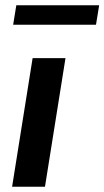

<svg xmlns="http://www.w3.org/2000/svg" viewBox="-20 -710 397 730"><path d="M26 0 104 -489H229L151 0ZM30 -616 42 -690H357L345 -616Z"/></svg>

Font: Nunito Sans 12pt ExtraLight 12pt
Style: Bold Italic
Weight: 700
Italic angle: -9°
Version: Version 3.101;gftools[0.9.27]